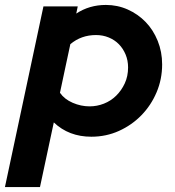

<svg xmlns="http://www.w3.org/2000/svg" viewBox="-66 -547 708 778"><path d="M-46 211 110 -521H249Q247 -513 246 -506.5Q245 -500 243 -492Q296 -527 363 -527Q410 -527 451.5 -508.5Q493 -490 524 -458Q555 -426 573 -381.5Q591 -337 591 -286Q591 -226 568.5 -173Q546 -120 507 -80Q468 -40 416 -16.5Q364 7 304 7Q213 7 152 -51Q138 15 124 80Q110 145 96 211ZM323 -405Q263 -405 219 -368Q208 -319 198 -270Q188 -221 177 -171Q195 -145 228.5 -130.5Q262 -116 297 -116Q327 -116 355 -127Q383 -138 404.5 -159Q426 -180 439.5 -209Q453 -238 453 -274Q453 -302 443 -326Q433 -350 416 -367.5Q399 -385 375 -395Q351 -405 323 -405Z"/></svg>

Font: Rosa Sans
Style: Bold Italic
Weight: 700
Italic angle: -12°
Designer: Pentagram / MCKL
Foundry: Pentagram / MCKL
Version: Version 1.005;September 16, 2019;FontCreator 11.5.0.2425 64-